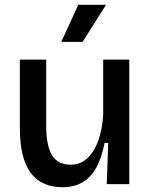

<svg xmlns="http://www.w3.org/2000/svg" viewBox="-20 -769 631 802"><path d="M241 13Q152 13 107.5 -48Q63 -109 63 -233V-520H173V-243Q173 -160 197.5 -120.5Q222 -81 275 -81Q305 -81 328.5 -95.5Q352 -110 369.5 -138Q387 -166 397.5 -204Q408 -242 411 -289V-520H520V-221V0H426L432 -172H417Q404 -107 381 -66.5Q358 -26 323 -6.5Q288 13 241 13ZM325 -594H236L307 -749H423Z"/></svg>

Font: Bricolage Grotesque 24pt Medium
Style: Regular
Weight: 500
Designer: Mathieu Triay
Foundry: Atelier Triay
Version: Version 1.001;gftools[0.9.33.dev8+g029e19f]